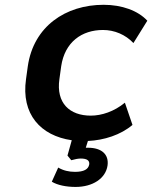

<svg xmlns="http://www.w3.org/2000/svg" viewBox="-20 -569 625 789"><path d="M290.5 199.2C360.8 199.2 414.1 164.6 421.9 111.3C428.2 65.4 397.5 38.1 341.8 38.1C338.9 38.1 335.4 38.1 332.5 38.1L341.3 10.3C407.7 7.3 476.1 -14.6 524.4 -55.7L493.2 -147C449.2 -110.8 397.9 -93.8 353 -93.8C266.6 -93.8 210 -145 224.1 -243.7L231.4 -296.4C246.1 -396.5 316.4 -445.8 403.3 -445.8C450.2 -445.8 495.6 -426.8 528.3 -392.1L585.4 -483.9C546.9 -525.4 481 -549.3 405.8 -549.3C249.5 -549.3 117.7 -460.4 94.2 -296.4L86.9 -243.7C66.4 -100.1 146.5 -11.2 274.9 7.3L257.3 70.3L272.9 89.4C288.6 85 300.8 82.5 312 82.5C338.4 82.5 348.6 91.3 346.7 106.4C343.3 127 324.2 137.2 288.1 137.2C262.7 137.2 240.2 131.8 219.2 119.6L192.9 177.7C216.3 191.9 252.4 199.2 290.5 199.2Z"/></svg>

Font: Winston SemiBold
Style: Italic
Weight: 600
Italic angle: -8.13011°
Designer: Vernon Adams, Kim Jin-seong, David Berlow, Cristiano Sobral
Foundry: The Winston Project Authors
Version: Version 3.004